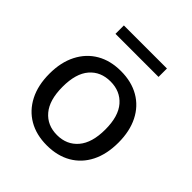

<svg xmlns="http://www.w3.org/2000/svg" viewBox="-188 -813 952 952"><g transform="rotate(45 288.0 -336.5)"><path d="M288 9Q214 9 160 -22.5Q106 -54 76 -112.5Q46 -171 46 -252Q46 -332 76 -390.5Q106 -449 160 -480.5Q214 -512 288 -512Q362 -512 416.5 -480.5Q471 -449 500.5 -390.5Q530 -332 530 -252Q530 -171 500.5 -112.5Q471 -54 416.5 -22.5Q362 9 288 9ZM288 -63Q356 -63 397 -111Q438 -159 438 -252Q438 -345 397 -392Q356 -439 288 -439Q219 -439 178.5 -392Q138 -345 138 -252Q138 -159 178.5 -111Q219 -63 288 -63ZM138 -623V-682H440V-623Z"/></g></svg>

Font: Mulish ExtraLight Medium
Style: Regular
Weight: 500
Version: Version 3.603